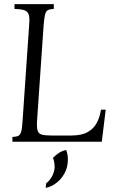

<svg xmlns="http://www.w3.org/2000/svg" viewBox="-20 -685 544 928"><path d="M40 0V-23Q59 -24 68.5 -28.5Q78 -33 82.5 -49Q87 -65 89 -100L121 -565Q124 -600 118.5 -615.5Q113 -631 96.5 -636Q80 -641 50 -642V-665H240V-642Q221 -641 211.5 -636Q202 -631 198 -615.5Q194 -600 191 -565L159 -100Q157 -68 162 -53Q167 -38 183.5 -34Q200 -30 230 -30H324Q374 -30 403.5 -46.5Q433 -63 448 -91.5Q463 -120 468 -155H491L472 0ZM201 223 203 201Q223 186 233.5 163.5Q244 141 244 123Q244 97 236 78Q251 63 265.5 53.5Q280 44 300 40Q305 53 306.5 64.5Q308 76 308 87Q308 124 291.5 153.5Q275 183 250 201Q225 219 201 223Z"/></svg>

Font: Bona Nova SC
Style: Italic
Weight: 400
Italic angle: -4°
Designer: Mateusz Machalski
Foundry: Capitalics
Version: Version 4.001; ttfautohint (v1.8.4.7-5d5b)